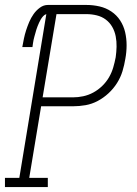

<svg xmlns="http://www.w3.org/2000/svg" viewBox="-35 -755 555 775"><path d="M-15 0V-37H43L152 -698Q145 -696 139.5 -690Q134 -684 130 -677.5Q126 -671 123 -664Q120 -657 117 -650Q114 -643 112 -636Q110 -629 108 -622Q106 -615 104 -608Q102 -601 100.5 -594Q99 -587 98 -579.5Q97 -572 96 -565H55Q58 -582 61.5 -599Q65 -616 70.5 -633Q76 -650 83 -666.5Q90 -683 100.5 -698Q111 -713 126 -724Q141 -735 158 -735H314Q341 -735 367 -729Q393 -723 414.5 -708.5Q436 -694 450 -672.5Q464 -651 470 -625.5Q476 -600 476 -572.5Q476 -545 471 -518Q467 -493 459.5 -468Q452 -443 437.5 -420Q423 -397 403 -378.5Q383 -360 359.5 -347.5Q336 -335 310.5 -330.5Q285 -326 259 -326H131L83 -37H158V0ZM137 -362H259Q280 -362 301 -366.5Q322 -371 341.5 -381.5Q361 -392 377.5 -408Q394 -424 405 -443Q416 -462 422 -482.5Q428 -503 432 -524Q435 -545 435.5 -566.5Q436 -588 432 -608.5Q428 -629 418 -646.5Q408 -664 392 -676Q376 -688 355.5 -693Q335 -698 314 -698H193Z"/></svg>

Font: Iosevka Slab Extralight
Style: Italic
Weight: 200
Italic angle: -9°
Monospace: yes
Designer: Belleve Invis
Foundry: Belleve Invis
Version: Version 11.1.1; ttfautohint (v1.8.3)